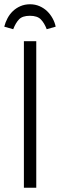

<svg xmlns="http://www.w3.org/2000/svg" viewBox="-33 -880 281 900"><path d="M79 0H137V-687H79ZM108 -860Q83 -860 62.5 -851Q42 -842 27 -827.5Q12 -813 2 -794Q-8 -775 -13 -755L29 -743Q40 -772 56 -789Q72 -806 107 -806Q142 -806 158.5 -789Q175 -772 186 -743L228 -755Q224 -775 213.5 -794Q203 -813 188 -827.5Q173 -842 152.5 -851Q132 -860 108 -860Z"/></svg>

Font: Secuela Light
Style: Regular
Weight: 300
Designer: Fernando Haro
Foundry: deFharo
Version: Version 1.708